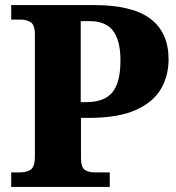

<svg xmlns="http://www.w3.org/2000/svg" viewBox="-20 -734 692 754"><path d="M24 0V-57H59Q83 -57 100 -67.5Q117 -78 117 -120V-598Q117 -637 100 -647Q83 -657 63 -657H24V-714H350Q500 -714 571 -660Q642 -606 642 -501Q642 -436 611.5 -384Q581 -332 512 -301.5Q443 -271 328 -271H298V-115Q298 -76 313.5 -66.5Q329 -57 351 -57H411V0ZM319 -333Q389 -333 421 -371Q453 -409 453 -497Q453 -575 424 -613Q395 -651 333 -651H297V-333Z"/></svg>

Font: Noto Serif ExtraBold
Style: Regular
Weight: 800
Designer: Monotype Design Team
Foundry: Monotype Imaging Inc.
Version: Version 2.014